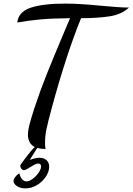

<svg xmlns="http://www.w3.org/2000/svg" viewBox="-20 -740 736 1066"><path d="M696 -698Q656 -660 589.5 -649.5Q523 -639 430 -639Q348 -437 268 -143Q245 -58 237.5 -21Q230 16 230 58Q230 72 233 87Q205 87 187 81L145 148Q178 136 199 136Q223 136 238 149Q253 162 253 186Q253 213 234.5 241Q216 269 185.5 287.5Q155 306 121 306Q93 306 74 293Q55 280 55 265Q55 256 63 244.5Q71 233 87 222Q100 267 127 267Q143 267 162 252.5Q181 238 194.5 218.5Q208 199 208 184Q208 168 192 168Q183 168 170.5 174.5Q158 181 146 189Q144 190 132 197.5Q120 205 113 205Q105 205 98.5 196.5Q92 188 92 180Q92 176 123.5 134.5Q155 93 173 76Q137 59 135 10Q135 -16 144.5 -51.5Q154 -87 170 -137Q203 -237 240.5 -330.5Q278 -424 333 -554L369 -639Q270 -638 207.5 -632.5Q145 -627 76 -615Q82 -674 150 -697Q218 -720 341 -720Q422 -720 542 -708Q647 -698 696 -698Z"/></svg>

Font: Dancing Script
Style: Bold
Weight: 700
Designer: Pablo Impallari
Foundry: Pablo Impallari
Version: Version 2.000